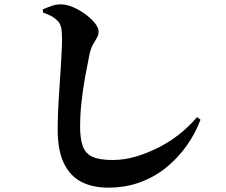

<svg xmlns="http://www.w3.org/2000/svg" viewBox="-20 -810 1040 882"><path d="M477 52Q406 52 354 25.5Q302 -1 273.5 -60Q245 -119 245 -214Q245 -256 247 -302.5Q249 -349 252.5 -396.5Q256 -444 258.5 -488Q261 -532 263 -568Q265 -604 265 -628Q265 -666 260.5 -685Q256 -704 242 -717Q229 -729 216 -736Q203 -743 177 -753V-767Q197 -776 217.5 -783Q238 -790 259 -790Q286 -790 316 -777Q346 -764 373 -744Q400 -724 416.5 -703Q433 -682 433 -665Q433 -650 425.5 -637Q418 -624 408.5 -608Q399 -592 392 -565Q382 -516 371.5 -459Q361 -402 354.5 -342.5Q348 -283 348 -228Q348 -173 360 -139Q372 -105 404.5 -90Q437 -75 497 -75Q550 -75 603 -90.5Q656 -106 707.5 -132Q759 -158 804.5 -194Q850 -230 885 -272L901 -260Q878 -198 838.5 -142Q799 -86 745.5 -42Q692 2 624.5 27Q557 52 477 52Z"/></svg>

Font: Noto Serif JP ExtraLight ExtraBold
Style: Regular
Weight: 800
Version: Version 2.003-H1;hotconv 1.1.1;makeotfexe 2.6.0